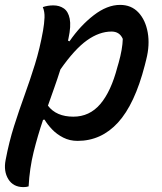

<svg xmlns="http://www.w3.org/2000/svg" viewBox="-43 -565 663 785"><path d="M132 -536Q152 -543 175 -543Q200 -543 218 -530.5Q236 -518 242 -488.5Q248 -459 237 -408Q236 -403 235 -399L241 -396Q285 -460 340 -502.5Q395 -545 448 -545Q494 -545 523 -514Q552 -483 561 -432Q570 -381 555 -322L549 -298Q508 -139 439.5 -64Q371 11 274 11Q242 11 215.5 -2.5Q189 -16 170 -36Q151 -56 139 -76L133 -75Q111 -10 94.5 56.5Q78 123 74 197Q65 200 53 200Q11 200 -9 167.5Q-29 135 -20 89Q-6 15 14.5 -49.5Q35 -114 57.5 -176Q80 -238 100 -302.5Q120 -367 133 -440Q138 -469 139 -493Q140 -517 132 -536ZM413 -436Q363 -436 312.5 -400Q262 -364 204 -281Q192 -243 179 -206.5Q166 -170 153 -133Q187 -88 257 -88Q323 -88 367 -139.5Q411 -191 437 -291L442 -308Q458 -365 459 -406Q446 -436 413 -436Z"/></svg>

Font: Recursive Mn Csl St Med
Style: Italic
Weight: 500
Italic angle: -15°
Monospace: yes
Version: Version 1.079;hotconv 1.0.112;makeotfexe 2.5.65598; ttfautoh